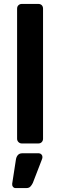

<svg xmlns="http://www.w3.org/2000/svg" viewBox="-20 -730 306 977"><path d="M91 0Q81 0 74 -7Q67 -14 67 -24V-686Q67 -697 74 -703.5Q81 -710 91 -710H175Q186 -710 192.5 -703.5Q199 -697 199 -686V-24Q199 -14 192.5 -7Q186 0 175 0ZM59 227Q51 227 46 220.5Q41 214 42 205L61 82Q63 68 71 59Q79 50 93 50H178Q185 50 190.5 55.5Q196 61 196 69Q196 75 193 82L147 201Q141 213 134 220Q127 227 114 227Z"/></svg>

Font: Rubik AZ
Style: Regular
Weight: 500
Designer: Hubert and Fischer
Foundry: Hubert & Fischer
Version: Version 2.000